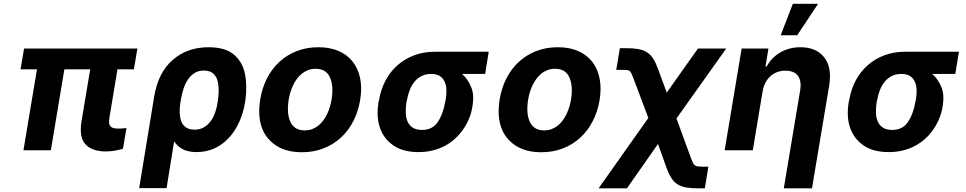

<svg xmlns="http://www.w3.org/2000/svg" viewBox="-20 -806 5184 1030"><path d="M109 -545.5H717L698.2 -433.9H610.1L566.4 -170.8Q563.9 -154.5 565.7 -143.8Q567.5 -133.2 573.7 -127.1Q579.9 -121.1 590.2 -118.6Q600.5 -116.1 615.1 -116.1Q627.5 -116.1 638.5 -117.2Q649.5 -118.3 658.4 -119L639.6 -7.8Q619.3 -2.1 596.6 2.1Q573.9 6.4 547.2 6.4Q475.5 6.4 439.6 -30.5Q403.8 -67.5 416.9 -152.7L463.8 -433.9H325.3L252.8 0H105.8L178.3 -433.9H90.2Z M807.2 -288.4Q828.5 -417.3 906.6 -484.7Q985.1 -552.6 1098 -552.6Q1187.9 -552.6 1234 -513.8Q1280.5 -474.8 1294 -410.2Q1307.2 -345.2 1296.2 -267L1294.7 -257.1Q1284.8 -197.1 1261.7 -147.9Q1238.6 -98.7 1205.1 -63.6Q1171.5 -28.4 1128.4 -9.2Q1085.2 9.9 1034.8 9.9Q990.8 9.9 961.5 -5Q932.2 -19.9 914.1 -47.6L873.6 203.1H726.6ZM945.7 -183.6Q947.4 -168 952.6 -154.5Q957.7 -141 967.2 -131.2Q976.6 -121.4 990.4 -115.9Q1004.3 -110.4 1023.4 -110.4Q1053.3 -110.4 1074.9 -123.6Q1096.6 -136.7 1111.5 -157.8Q1126.4 -179 1135.1 -205.1Q1143.8 -231.2 1147.4 -257.1L1148.8 -267Q1152 -289.4 1152.7 -309.3Q1153.4 -329.2 1151.6 -347.3Q1150.2 -365.4 1144.9 -380.1Q1139.6 -394.9 1130 -405.5Q1120.4 -416.2 1106.4 -421.9Q1092.3 -427.6 1073.2 -427.6Q1046.2 -427.6 1025.6 -415.3Q1005 -403.1 990.1 -382.1Q975.1 -361.2 965.7 -333.3Q956.3 -305.4 951 -274.5L946.4 -246.8Q942.1 -212 945.7 -183.6Z M1376.1 -273.1Q1386 -333.8 1411.9 -384.9Q1437.9 -436.1 1478 -473.4Q1518.1 -510.7 1571.2 -531.6Q1624.3 -552.6 1688.6 -552.6Q1750.7 -552.6 1797.4 -532Q1844.1 -511.4 1873 -474.1Q1902 -436.8 1912.3 -384.4Q1922.6 -332 1911.9 -268.5Q1902 -208.1 1875.9 -157Q1849.8 -105.8 1809.7 -68.5Q1769.5 -31.2 1716.4 -10.3Q1663.4 10.7 1599.4 10.7Q1516.3 10.7 1461.3 -25.2Q1405.2 -61.8 1383.7 -124.1Q1362.2 -186.4 1376.1 -273.1ZM1537.6 -152.7Q1558.9 -106.5 1614.3 -106.5Q1636.7 -106.5 1655.2 -113.6Q1673.7 -120.7 1688.7 -133Q1703.8 -145.2 1715.6 -161.6Q1727.3 -177.9 1736 -196.6Q1744.7 -215.2 1750.4 -235.1Q1756 -255 1759.2 -273.8Q1770.2 -345.5 1750 -391Q1729.4 -437.1 1673.3 -437.1Q1651.3 -437.1 1632.6 -430Q1614 -422.9 1598.9 -410.5Q1583.8 -398.1 1571.9 -381.6Q1560 -365.1 1551.3 -346.4Q1542.6 -327.8 1536.9 -307.9Q1531.2 -288 1528.4 -269.2Q1517.4 -197.8 1537.6 -152.7Z M2010.7 -258.5 2013.5 -269.9Q2023.1 -327.4 2048.7 -375Q2074.2 -422.6 2113.1 -456.7Q2152 -490.8 2202.6 -509.6Q2253.2 -528.4 2313.2 -528.4H2601.9L2582.4 -409.4H2458.5Q2490.4 -381.7 2507.5 -339.1Q2516 -317.8 2517.9 -295.5Q2519.9 -273.1 2516.3 -248.6L2514.9 -238.6Q2509.9 -203.1 2497.2 -171.9Q2484.4 -140.6 2465.2 -112.6Q2446 -84.5 2421 -61.8Q2396 -39.1 2365.8 -23.1Q2335.6 -7.1 2300.2 1.4Q2264.9 9.9 2225.1 9.9Q2142 9.9 2090.6 -25.6Q2038 -62.1 2017.9 -121.3Q1997.9 -180.4 2010.7 -258.5ZM2244.7 -109Q2300.4 -109 2329.2 -152.7Q2358 -196.4 2367.9 -258.5L2370.7 -269.9Q2375.7 -298.3 2374.8 -323.5Q2373.9 -348.7 2365.2 -367.9Q2356.5 -387.1 2339.1 -398.3Q2321.7 -409.4 2293.7 -409.4Q2264.2 -409.4 2242 -398.3Q2219.8 -387.1 2204 -367.9Q2188.2 -348.7 2178.3 -323.5Q2168.3 -298.3 2163.4 -269.9L2160.5 -258.5Q2155.9 -227.6 2156.8 -200.5Q2157.7 -173.3 2166.9 -152.9Q2176.1 -132.5 2195 -120.7Q2213.8 -109 2244.7 -109Z M2660.5 -273.1Q2670.5 -333.8 2696.4 -384.9Q2722.3 -436.1 2762.4 -473.4Q2802.6 -510.7 2855.6 -531.6Q2908.7 -552.6 2973 -552.6Q3035.2 -552.6 3081.9 -532Q3128.6 -511.4 3157.5 -474.1Q3186.4 -436.8 3196.7 -384.4Q3207 -332 3196.4 -268.5Q3186.4 -208.1 3160.3 -157Q3134.2 -105.8 3094.1 -68.5Q3054 -31.2 3000.9 -10.3Q2947.8 10.7 2883.9 10.7Q2800.8 10.7 2745.7 -25.2Q2689.6 -61.8 2668.1 -124.1Q2646.7 -186.4 2660.5 -273.1ZM2822.1 -152.7Q2843.4 -106.5 2898.8 -106.5Q2921.2 -106.5 2939.6 -113.6Q2958.1 -120.7 2973.2 -133Q2988.3 -145.2 3000 -161.6Q3011.7 -177.9 3020.4 -196.6Q3029.1 -215.2 3034.8 -235.1Q3040.5 -255 3043.7 -273.8Q3054.7 -345.5 3034.4 -391Q3013.8 -437.1 2957.7 -437.1Q2935.7 -437.1 2917.1 -430Q2898.4 -422.9 2883.3 -410.5Q2868.3 -398.1 2856.4 -381.6Q2844.5 -365.1 2835.8 -346.4Q2827.1 -327.8 2821.4 -307.9Q2815.7 -288 2812.9 -269.2Q2801.8 -197.8 2822.1 -152.7Z M3191.1 204.5 3458.1 -173.3 3379.6 -381.7Q3372.9 -399.9 3368.3 -410Q3363.6 -420.1 3358 -424.7Q3352.3 -429.3 3343.4 -430.2Q3334.5 -431.1 3318.5 -431.1H3285.9L3305.4 -547.6H3338.1Q3377.1 -547.6 3404.1 -542.8Q3431.1 -538 3450.5 -525.7Q3469.8 -513.5 3483.7 -492Q3497.5 -470.5 3509.6 -437.5L3556.8 -309.3L3724.1 -545.5H3875.7L3609 -170.5L3686.4 41.2Q3692.5 57.5 3697.1 66.9Q3701.7 76.3 3707.9 81Q3714.1 85.6 3723.4 86.8Q3732.6 88.1 3747.5 88.1H3780.2L3761 204.5H3728.3Q3689.3 204.5 3662.1 199.9Q3634.9 195.3 3615.6 183.2Q3596.2 171.2 3582.4 150.2Q3568.5 129.3 3556.5 96.6L3509.9 -33.7L3343 204.5Z M3958.5 -545.5H4102.3L4086.6 -449.2H4092.7Q4105.8 -473.4 4124.5 -492.4Q4143.1 -511.4 4166.2 -524.9Q4189.3 -538.4 4216.6 -545.5Q4244 -552.6 4274.1 -552.6Q4359 -552.6 4402 -497.9Q4443.9 -444.2 4428.3 -347.3L4335.9 204.5H4184.7L4272.4 -320.3Q4280.9 -371.8 4260.7 -399.3Q4240.4 -426.8 4193.2 -426.8Q4168 -426.8 4147.2 -418.5Q4126.4 -410.2 4110.8 -395.2Q4095.2 -380.3 4085 -359.9Q4074.9 -339.5 4071 -315.3L4018.5 0H3867.5ZM4168 -616.8 4233.3 -785.5H4368.6L4256.7 -616.8Z M4533 -258.5 4535.9 -269.9Q4545.5 -327.4 4571 -375Q4596.6 -422.6 4635.5 -456.7Q4674.4 -490.8 4725 -509.6Q4775.6 -528.4 4835.6 -528.4H5124.3L5104.8 -409.4H4980.8Q5012.8 -381.7 5029.8 -339.1Q5038.4 -317.8 5040.3 -295.5Q5042.3 -273.1 5038.7 -248.6L5037.3 -238.6Q5032.3 -203.1 5019.5 -171.9Q5006.7 -140.6 4987.6 -112.6Q4968.4 -84.5 4943.4 -61.8Q4918.3 -39.1 4888.1 -23.1Q4858 -7.1 4822.6 1.4Q4787.3 9.9 4747.5 9.9Q4664.4 9.9 4612.9 -25.6Q4560.4 -62.1 4540.3 -121.3Q4520.2 -180.4 4533 -258.5ZM4767 -109Q4822.8 -109 4851.6 -152.7Q4880.3 -196.4 4890.3 -258.5L4893.1 -269.9Q4898.1 -298.3 4897.2 -323.5Q4896.3 -348.7 4887.6 -367.9Q4878.9 -387.1 4861.5 -398.3Q4844.1 -409.4 4816.1 -409.4Q4786.6 -409.4 4764.4 -398.3Q4742.2 -387.1 4726.4 -367.9Q4710.6 -348.7 4700.6 -323.5Q4690.7 -298.3 4685.7 -269.9L4682.9 -258.5Q4678.3 -227.6 4679.2 -200.5Q4680 -173.3 4689.3 -152.9Q4698.5 -132.5 4717.3 -120.7Q4736.2 -109 4767 -109Z"/></svg>

Font: Inter P
Style: Bold Italic
Weight: 700
Italic angle: 9.39999°
Designer: Rasmus Andersson
Foundry: rsms
Version: Version 3.018;git-588b23468